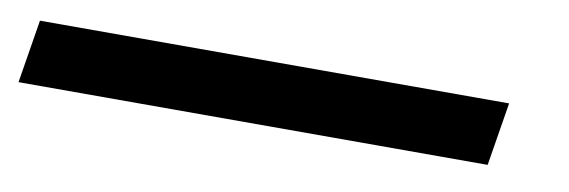

<svg xmlns="http://www.w3.org/2000/svg" viewBox="-64 -80 708 239"><g transform="rotate(10 290.0 40.0)"><path d="M-39 80 -26 0H567L554 80Z"/></g></svg>

Font: Nunito Sans 7pt Expanded SemiBold
Style: Italic
Weight: 600
Width: 7
Italic angle: -9°
Designer: Vernon Adams
Foundry: Vernon Adams
Version: Version 3.101;gftools[0.9.27]